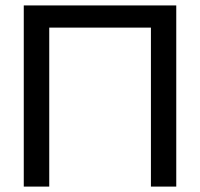

<svg xmlns="http://www.w3.org/2000/svg" viewBox="-20 -690 740 710"><path d="M67.9 -669.9H631.8V0H538.1V-587.9H162.1V0H67.9Z"/></svg>

Font: LT Wave Text
Style: Regular
Weight: 400
Designer: Daniel Lyons
Version: Version 2.5 (Glyphs App)